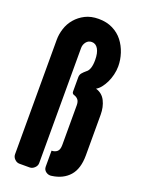

<svg xmlns="http://www.w3.org/2000/svg" viewBox="-151 -869 697 941"><g transform="rotate(20 197.5 -398.5)"><path d="M365 -150Q365 -80 332.5 -43Q300 -6 242 2Q226 5 212.5 -4.5Q199 -14 199 -31V-114Q216 -114 227.5 -123.5Q239 -133 239 -158V-365Q239 -384 231.5 -393.5Q224 -403 212 -407Q199 -410 199 -422V-496Q199 -510 206.5 -519Q214 -528 226 -538Q248 -553 248 -604Q248 -641 236 -661.5Q224 -682 203 -682Q185 -682 174 -668Q163 -654 163 -636V-36Q163 -22 151.5 -11Q140 0 126 0H73Q59 0 48 -11Q37 -22 37 -36V-634Q37 -662 46.5 -692Q56 -722 76.5 -746Q97 -770 126.5 -785Q156 -800 196 -800Q238 -800 270 -784Q302 -768 322.5 -741.5Q343 -715 354 -681.5Q365 -648 365 -614Q365 -592 359.5 -569.5Q354 -547 345 -528.5Q336 -510 324.5 -495.5Q313 -481 300 -474Q334 -464 349.5 -433Q365 -402 365 -362Z"/></g></svg>

Font: H.H. Samuel
Style: Regular
Weight: 900
Width: 1
Designer: deFharo
Foundry: deFharo
Version: Version 1.009